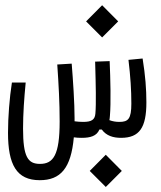

<svg xmlns="http://www.w3.org/2000/svg" viewBox="-20 -535 626 748"><path d="M134.8 167C215.8 167 256.8 120.6 267.6 0C277.3 1.5 287.6 2 298.8 2C331.5 2 356.9 -4.9 367.2 -30.3H376.5C394.5 -5.9 420.9 2 451.7 2C523.4 2 550.3 -38.1 550.3 -136.2C550.3 -187 546.4 -239.7 535.6 -307.1L480.5 -301.8C488.3 -236.3 491.7 -184.1 491.7 -131.3C491.7 -71.8 479.5 -60.1 445.3 -60.1C432.1 -60.1 418.9 -62 406.2 -66.9C407.2 -71.8 407.7 -77.1 408.2 -83.5C412.6 -134.3 410.2 -228.5 407.2 -296.9L350.6 -294.9C350.6 -289.1 351.1 -283.7 351.1 -277.8C353 -210 355 -130.9 351.6 -92.3C349.6 -68.4 336.4 -60.1 304.2 -60.1C292 -60.1 282.2 -61 270.5 -62.5C270.5 -66.9 270.5 -70.8 270.5 -75.2C270.5 -133.3 264.6 -221.7 259.3 -287.1L203.1 -283.7C208.5 -205.6 212.4 -135.3 212.4 -61.5C212.4 68.8 188 103.5 135.7 103.5C88.4 103.5 69.8 76.2 69.8 -34.2C69.8 -91.8 74.2 -152.8 80.1 -213.4H26.4C17.1 -154.3 11.2 -79.1 11.2 -17.6C11.2 106.4 44.4 167 134.8 167ZM392.1 193.4 454.6 130.9 392.1 67.9 329.6 130.9ZM377.9 -389.2 440.4 -451.7 377.9 -514.6 315.4 -451.7Z"/></svg>

Font: Cascadia Code PL Light
Style: Regular
Weight: 300
Monospace: yes
Designer: Aaron Bell
Foundry: Saja Typeworks
Version: Version 2404.023